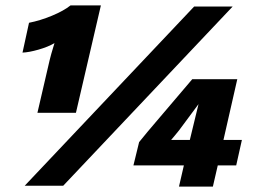

<svg xmlns="http://www.w3.org/2000/svg" viewBox="-20 -685 938 708"><path d="M118 -269 163 -463Q165 -471 169 -486Q173 -501 177 -513Q181 -525 181 -526Q157 -512 122 -502Q87 -492 63 -491L87 -601Q128 -609 171.5 -627Q215 -645 240 -665H352L260 -269ZM71 0 696 -661H838L213 0ZM640 3 658 -75H472L493 -161Q510 -182 524.5 -199.5Q539 -217 558 -239L689 -393H855L804 -169H872L851 -75H783L765 3ZM611 -169H680L712 -301L640 -204Q632 -194 624.5 -185Q617 -176 611 -169Z"/></svg>

Font: Work Sans ExtraBold
Style: Italic
Weight: 800
Italic angle: -13°
Designer: Wei Huang
Foundry: Wei Huang
Version: Version 2.012; ttfautohint (v1.8.3)